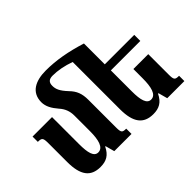

<svg xmlns="http://www.w3.org/2000/svg" viewBox="-139 -1069 1387 1387"><g transform="rotate(-45 554.0 -375.5)"><path d="M883 -70H888L907 0H1082V-54C1042 -54 1035 -60 1035 -112V-322H883V-228C883 -139 868 -75 818 -75C775 -75 761 -128 761 -215V-430H1062V-492H761V-705C639 -743 534 -762 428 -762C323 -762 243 -723 243 -622C243 -579 265 -541 300 -500C330 -467 344 -430 344 -386V-227C344 -138 328 -75 278 -75C235 -75 222 -128 222 -216V-492H23V-438C65 -438 70 -430 70 -374V-185C70 -50 116 11 215 11C275 11 314 -10 343 -70H347L366 0H542V-54C503 -54 496 -60 496 -112V-395C496 -458 480 -498 441 -538C394 -588 383 -617 383 -650C383 -685 399 -701 437 -701C489 -701 548 -690 609 -668V-185C609 -50 656 11 755 11C814 11 854 -10 883 -70Z"/></g></svg>

Font: Noto Serif Armenian Condensed Extra
Style: Regular
Weight: 800
Width: 3
Designer: Monotype Design Team
Foundry: Monotype Imaging Inc.
Version: Version 1.901